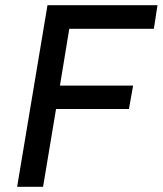

<svg xmlns="http://www.w3.org/2000/svg" viewBox="-20 -720 627 740"><path d="M163 -700H587L573 -609H247L211 -390H493L477 -300H196L146 0H46Z"/></svg>

Font: Oak Sans Medium
Style: Italic
Weight: 500
Italic angle: -9.49998°
Foundry: Erik Kennedy, Walven
Version: Version 1.000